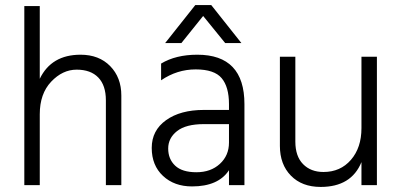

<svg xmlns="http://www.w3.org/2000/svg" viewBox="-20 -731 1584 758"><path d="M459 0H398V-335Q398 -394 368 -425Q338 -456 282.5 -456Q227 -456 182 -408.5Q137 -361 137 -280V0H76V-707H137V-420Q183 -515 298 -515Q371 -515 415 -470Q459 -425 459 -354Z M696 -561H632L751 -711H814L933 -561H869L782 -668ZM738 5Q668 5 623.5 -36.5Q579 -78 579 -147Q579 -216 635.5 -256.5Q692 -297 785 -297H884V-320Q884 -388 855 -422.5Q826 -457 752.5 -457Q679 -457 616 -414V-480Q674 -515 759 -515Q945 -515 945 -320V0H884V-59Q842 5 738 5ZM884 -168V-241H785Q714 -241 679 -213.5Q644 -186 644 -144.5Q644 -103 671.5 -77Q699 -51 755.5 -51Q812 -51 848 -84Q884 -117 884 -168Z M1468 0H1407V-91Q1367 7 1246 7Q1172 7 1128.5 -37.5Q1085 -82 1085 -155V-507H1146V-172Q1146 -114 1176.5 -83Q1207 -52 1257 -52Q1324 -52 1365.5 -100Q1407 -148 1407 -225V-507H1468Z"/></svg>

Font: Hind Jalandhar Light
Style: Regular
Weight: 300
Designer: Namrata Goyal
Foundry: Indian Type Foundry
Version: Version 0.702;PS 1.0;hotconv 1.0.81;makeotf.lib2.5.63406